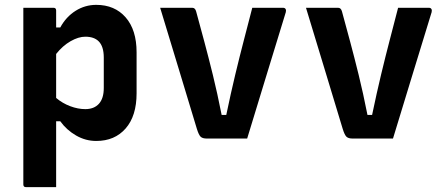

<svg xmlns="http://www.w3.org/2000/svg" viewBox="-20 -570 1840 790"><path d="M76 -538H200Q211 -538 211 -527V-457H228Q252 -501 291 -525.5Q330 -550 376 -550Q452 -550 497 -498.5Q542 -447 542 -355V-186Q542 -93 497 -41.5Q452 10 376 10Q332 10 293 -12.5Q254 -35 228 -71H211V200H87Q76 200 76 189ZM331 -419Q303 -419 270.5 -400.5Q238 -382 211 -348V-167Q237 -145 269 -133Q301 -121 331 -121Q367 -121 387 -143Q407 -165 407 -208V-333Q407 -379 386 -400Q367 -419 331 -419Z M771 -538Q783 -538 787 -523Q804 -461 821 -397.5Q838 -334 856 -261Q874 -188 892 -97H911Q930 -188 948 -263Q966 -338 983.5 -405Q1001 -472 1018 -538H1144Q1152 -538 1155 -533Q1158 -528 1156 -520Q1116 -390 1076.5 -260.5Q1037 -131 997 0H830Q814 0 806 -7Q798 -14 790 -40Q756 -152 717.5 -279.5Q679 -407 639 -538Z M1371 -538Q1383 -538 1387 -523Q1404 -461 1421 -397.5Q1438 -334 1456 -261Q1474 -188 1492 -97H1511Q1530 -188 1548 -263Q1566 -338 1583.5 -405Q1601 -472 1618 -538H1744Q1752 -538 1755 -533Q1758 -528 1756 -520Q1716 -390 1676.5 -260.5Q1637 -131 1597 0H1430Q1414 0 1406 -7Q1398 -14 1390 -40Q1356 -152 1317.5 -279.5Q1279 -407 1239 -538Z"/></svg>

Font: Recursive Mn Lnr St
Style: Bold
Weight: 700
Monospace: yes
Version: Version 1.079;hotconv 1.0.112;makeotfexe 2.5.65598; ttfautoh